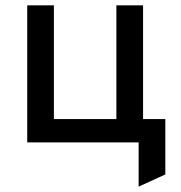

<svg xmlns="http://www.w3.org/2000/svg" viewBox="-20 -531 674 716"><path d="M81.5 0V-511H181V-87H414V-511H513.5V0ZM497 165V0H447V-87H596.5V119.5Z"/></svg>

Font: Overpass Medium
Style: Regular
Weight: 500
Designer: Delve Withrington, Dave Bailey, Thomas Jockin
Foundry: Delve Fonts LLC
Version: Version 4.000